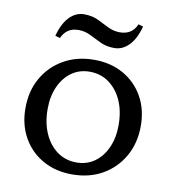

<svg xmlns="http://www.w3.org/2000/svg" viewBox="-79 -747 749 829"><g transform="rotate(10 296.0 -333.0)"><path d="M291 12Q219 12 163 -19.5Q107 -51 75.5 -107Q44 -163 44 -235Q44 -311 77 -368.5Q110 -426 168 -459Q226 -492 301 -492Q374 -492 429.5 -460.5Q485 -429 516.5 -373.5Q548 -318 548 -245Q548 -170 515 -112Q482 -54 424.5 -21Q367 12 291 12ZM301 -42Q346 -42 380 -66Q414 -90 433.5 -133Q453 -176 453 -232Q453 -293 432.5 -339Q412 -385 375.5 -411.5Q339 -438 291 -438Q246 -438 212 -414Q178 -390 158.5 -347Q139 -304 139 -248Q139 -188 159.5 -141.5Q180 -95 216.5 -68.5Q253 -42 301 -42ZM376 -557Q342 -557 315.5 -569.5Q289 -582 264.5 -594.5Q240 -607 212 -607Q185 -607 167 -595Q149 -583 138 -559L117 -565Q131 -619 159 -648.5Q187 -678 224 -678Q259 -678 285 -665.5Q311 -653 335.5 -640.5Q360 -628 388 -628Q415 -628 433.5 -640Q452 -652 462 -676L483 -670Q469 -616 441 -586.5Q413 -557 376 -557Z"/></g></svg>

Font: Platypi Light Light
Style: Regular
Weight: 300
Version: Version 1.200